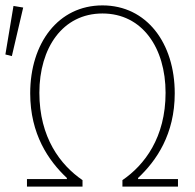

<svg xmlns="http://www.w3.org/2000/svg" viewBox="-44 -692 722 712"><path d="M56 0H262V-24C180 -80 102 -182 102 -348C102 -514 188 -642 336 -642C484 -642 570 -514 570 -348C570 -182 492 -80 410 -24V0H616V-28H468V-32C536 -96 604 -194 604 -346C604 -532 500 -672 336 -672C172 -672 68 -532 68 -346C68 -194 136 -96 204 -32V-28H56ZM0 -484 42 -664 6 -670 -24 -490Z"/></svg>

Font: Source Sans Pro ExtraLight
Style: Regular
Weight: 200
Designer: Paul D. Hunt
Foundry: Adobe Systems Incorporated
Version: Version 3.006;hotconv 1.0.111;makeotfexe 2.5.65597